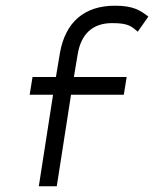

<svg xmlns="http://www.w3.org/2000/svg" viewBox="-20 -663 540 673"><path d="M84 -331H166L116 -10H179L229 -331H414L424 -393H239L252 -471C263 -541 302 -582 373 -582C430 -582 440 -571 463 -552L500 -605C472 -626 449 -643 383 -643C275 -643 209 -585 190 -477L176 -393H94Z"/></svg>

Font: Charger Sport
Style: LitObl
Weight: 300
Designer: Jasper
Foundry: Cannot Into Space Fonts
Version: Version 1.1